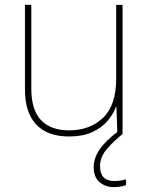

<svg xmlns="http://www.w3.org/2000/svg" viewBox="-20 -548 613 785"><path d="M481 -528V0H460L456 -111H454Q443 -81 419 -53Q395 -25 356.5 -7.5Q318 10 262 10Q174 10 128 -39Q82 -88 82 -182V-528H108V-186Q108 -98 148 -56.5Q188 -15 262 -15Q348 -15 401.5 -66.5Q455 -118 455 -226V-528ZM389 131Q389 192 447 192Q476 192 495 185V209Q487 212 474 214.5Q461 217 445 217Q411 217 387 196.5Q363 176 363 135Q363 99 387 63.5Q411 28 463 -11L481 0Q447 27 418 60Q389 93 389 131Z"/></svg>

Font: Noto Sans Sinhala UI Thin
Style: Regular
Weight: 100
Designer: Jelle Bosma - Monotype Design Team
Foundry: Monotype Imaging Inc.
Version: Version 2.006; ttfautohint (v1.8.4.7-5d5b)